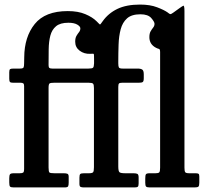

<svg xmlns="http://www.w3.org/2000/svg" viewBox="-20 -820 906 840"><path d="M20.5 -22V-40Q20.5 -53 23.8 -57.5Q27 -62 40.5 -62H65.5Q77 -62 81.2 -64.8Q85.5 -67.5 85.5 -82V-443.5Q85.5 -452.5 81.8 -455.2Q78 -458 70 -458H37.5Q27 -458 23.8 -461.2Q20.5 -464.5 20.5 -475.5V-504Q20.5 -515 24.2 -517.5Q28 -520 39.5 -520H67Q80.5 -520 83 -524.8Q85.5 -529.5 85.5 -543L86 -569Q86.5 -658.5 132 -715Q177.5 -771.5 276.5 -771.5Q321.5 -771.5 353 -758.2Q384.5 -745 402.5 -727Q415.5 -713.5 417.2 -712.8Q419 -712 429.5 -727.5Q454 -762 493.5 -781Q533 -800 592.5 -800Q636.5 -800 667.2 -788.2Q698 -776.5 713.5 -765.5Q721.5 -758.5 725.2 -758.2Q729 -758 738.5 -765L763.5 -783Q776 -792 781.5 -794.8Q787 -797.5 787 -771.5V-87Q787 -72 790 -67Q793 -62 808.5 -62H836Q845.5 -62 848.8 -59.5Q852 -57 852 -47.5V-21Q852 -7 848 -3.5Q844 0 830.5 0H635Q622.5 0 619 -4Q615.5 -8 615.5 -20.5V-38.5Q615.5 -52.5 618.2 -57.2Q621 -62 635 -62H660.5Q673 -62 676.8 -66Q680.5 -70 680.5 -86.5V-592Q680.5 -605 675.5 -606Q670.5 -607 662.5 -611Q633.5 -626 633.5 -657.5Q633.5 -673.5 639 -683Q644.5 -692.5 650.2 -699.5Q656 -706.5 656 -716Q656 -724.5 641.8 -741Q627.5 -757.5 594.5 -757.5Q556 -757.5 536 -739.8Q516 -722 508 -692Q500 -662 498.8 -625Q497.5 -588 497.5 -550V-543Q497.5 -529.5 500.2 -524.8Q503 -520 516.5 -520H581.5Q596.5 -520 602.8 -515.2Q609 -510.5 609 -494.5V-478Q609 -464.5 604.5 -461.2Q600 -458 587 -458H514.5Q504 -458 500.8 -454.8Q497.5 -451.5 497.5 -440V-92Q497.5 -71 502.8 -66.5Q508 -62 528.5 -62H564Q576 -62 581.2 -59.2Q586.5 -56.5 586.5 -43V-18Q586.5 -6.5 583 -3.2Q579.5 0 568.5 0H347Q337 0 332.2 -2.5Q327.5 -5 327.5 -16V-42.5Q327.5 -55 331 -58.5Q334.5 -62 347.5 -62H369Q384 -62 387.5 -66.8Q391 -71.5 391 -88.5V-435Q391 -450 387 -454Q383 -458 368 -458H217Q201 -458 196.8 -454.8Q192.5 -451.5 192.5 -436V-87Q192.5 -68.5 196.5 -65.2Q200.5 -62 219 -62H259Q269 -62 274.8 -59.8Q280.5 -57.5 280.5 -46.5V-21.5Q280.5 -9 277.8 -4.5Q275 0 262 0H40.5Q27 0 23.8 -4Q20.5 -8 20.5 -22ZM208.5 -520H367.5Q383.5 -520 387.2 -524Q391 -528 391.5 -543V-562.5Q391.5 -581 390.5 -583.5Q389.5 -586 374.5 -584.5Q348 -583.5 328.5 -598.2Q309 -613 309 -637.5Q309 -653.5 314.5 -663Q320 -672.5 325.8 -679.5Q331.5 -686.5 331.5 -696Q331.5 -704.5 317.8 -712.5Q304 -720.5 279 -720.5Q243.5 -720.5 225.2 -705.2Q207 -690 200.2 -664Q193.5 -638 193 -604.5Q192.5 -571 192.5 -535Q192.5 -525.5 196 -522.8Q199.5 -520 208.5 -520Z"/></svg>

Font: Besley* Narrow Medium
Style: Regular
Weight: 500
Width: 4
Designer: Owen Earl
Foundry: indestructible type*
Version: Version 3.000; ttfautohint (v1.8.3)